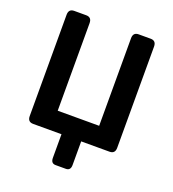

<svg xmlns="http://www.w3.org/2000/svg" viewBox="-155 -818 1008 1118"><g transform="rotate(20 349.0 -259.5)"><path d="M112.3 0Q78.1 0 78.1 -36.6V-663.6Q78.1 -700.2 112.3 -700.2H186.5Q220.7 -700.2 220.7 -663.6V-121.1H477.5V-663.6Q477.5 -700.2 511.7 -700.2H585.9Q620.1 -700.2 620.1 -663.6V-36.6Q620.1 0 585.9 0H410.2V146.5Q410.2 180.7 380.9 180.7H317.4Q288.1 180.7 288.1 146.5V0Z"/></g></svg>

Font: Istok
Style: Bold
Weight: 700
Designer: Andrey V. Panov
Foundry: Andrey V. Panov
Version: Version 1.0.1